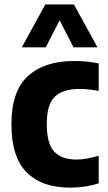

<svg xmlns="http://www.w3.org/2000/svg" viewBox="-20 -828 481 858"><path d="M293.5 10.5Q167 10.5 99 -58Q31 -126.5 31 -272.5Q31 -421.5 105.2 -488.5Q179.5 -555.5 311.5 -555.5Q371 -555.5 421 -544.5V-421.5Q376.5 -430.5 336 -430.5Q259.5 -430.5 224.2 -395.2Q189 -360 189 -275Q189 -185.5 222.5 -150.2Q256 -115 322 -115Q363.5 -115 421 -132V-9Q362 10.5 293.5 10.5ZM77.5 -616.5 182.5 -808H310.5L415.5 -616.5H308.5L246.5 -737.5L184.5 -616.5Z"/></svg>

Font: Encode Sans SmCnd
Style: Bold
Weight: 700
Width: 4
Designer: Multiple Designers
Foundry: Impallari Type
Version: Version 3.002; ttfautohint (v1.8.3) -l 8 -r 50 -G 200 -x 14 